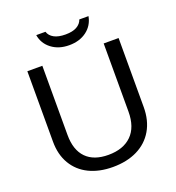

<svg xmlns="http://www.w3.org/2000/svg" viewBox="-154 -992 1030 1123"><g transform="rotate(-20 361.0 -430.0)"><path d="M356.9 9.8Q272.5 9.8 209.5 -21Q146.5 -51.8 111.8 -110.4Q77.1 -168.9 77.1 -250V-688H170.4V-257.8Q170.4 -163.6 218.3 -114.7Q266.1 -65.9 356.4 -65.9Q449.2 -65.9 500.7 -116.5Q552.2 -167 552.2 -264.2V-688H645V-258.8Q645 -175.3 609.6 -114.7Q574.2 -54.2 509.5 -22.2Q444.8 9.8 356.9 9.8ZM360.4 -747.1Q295.4 -747.1 251.2 -780.8Q207 -814.5 198.2 -868.7H255.4Q263.7 -842.8 290.3 -828.1Q316.9 -813.5 361.3 -813.5Q405.8 -813.5 431.9 -828.4Q458 -843.3 466.3 -868.7H523.4Q513.2 -813 469.2 -780Q425.3 -747.1 360.4 -747.1Z"/></g></svg>

Font: Liberation Sans
Style: Regular
Weight: 400
Designer: Steve Matteson
Foundry: Ascender Corporation
Version: Version 2.00.1